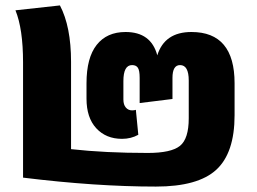

<svg xmlns="http://www.w3.org/2000/svg" viewBox="-20 -670 947 708"><path d="M555 18Q333 18 65 -15V-440Q65 -563 37 -632L201 -650Q242 -572 242 -442V-120Q368 -106 525 -106Q611 -106 643.5 -132Q676 -158 676 -234V-373Q676 -430 644 -430Q616 -430 616 -383V-305L495 -290V-383Q495 -410 488.5 -420Q482 -430 467 -430Q435 -430 435 -371V-303Q435 -284 444 -273.5Q453 -263 467 -263Q475 -263 481 -265L490 -173Q463 -158 430 -158Q371 -158 335 -197Q299 -236 299 -306V-363Q299 -457 336.5 -504.5Q374 -552 443 -552Q537 -552 560 -466Q587 -552 686 -552Q845 -552 845 -363V-245Q845 -106 777.5 -44Q710 18 555 18Z"/></svg>

Font: FiraGO ExtraBold
Style: Regular
Weight: 800
Designer: bBox Type
Foundry: bBox Type GmbH
Version: Version 1.001;PS 001.001;hotconv 1.0.88;makeotf.lib2.5.64775